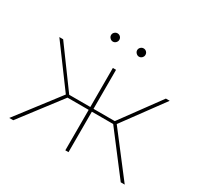

<svg xmlns="http://www.w3.org/2000/svg" viewBox="-148 -869 1076 1044"><g transform="rotate(30 389.5 -346.5)"><path d="M727 0 526 -263 544 -271 752 0ZM27 0 235 -271 253 -263 52 0ZM235 -257 43 -517H67L253 -263ZM233 -254V-272H386V-254ZM379 0V-517H399V0ZM391 -254V-272H546V-254ZM545 -257 526 -263 712 -517H736ZM471 -641Q461 -641 453 -649Q445 -657 445 -667Q445 -678 453 -685.5Q461 -693 471 -693Q482 -693 489.5 -685.5Q497 -678 497 -667Q497 -657 489.5 -649Q482 -641 471 -641ZM307 -641Q297 -641 289 -649Q281 -657 281 -667Q281 -678 289 -685.5Q297 -693 307 -693Q318 -693 325.5 -685.5Q333 -678 333 -667Q333 -657 325.5 -649Q318 -641 307 -641Z"/></g></svg>

Font: Montserrat Thin
Style: Regular
Weight: 100
Designer: Julieta Ulanovsky
Foundry: Julieta Ulanovsky
Version: Version 9.000